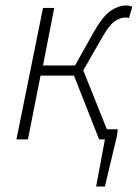

<svg xmlns="http://www.w3.org/2000/svg" viewBox="-20 -509 508 701"><path d="M331 172 363 0H349L357 -37H410L407 -13L363 172ZM40 0 137 -480H178L137 -270H254L320 -388Q355 -450 384 -469.5Q413 -489 440 -489Q454 -489 463 -484L451 -443Q447 -445 444 -445Q441 -445 437 -445Q419 -445 398.5 -431Q378 -417 351 -369L284 -252L385 0H342L250 -233H128L82 0Z"/></svg>

Font: Source Sans 3 Light
Style: Italic
Weight: 300
Italic angle: -11°
Designer: Paul D. Hunt
Foundry: Adobe
Version: Version 3.046;hotconv 1.0.118;makeotfexe 2.5.65603